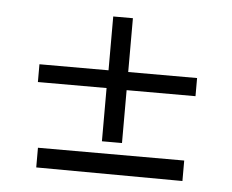

<svg xmlns="http://www.w3.org/2000/svg" viewBox="-38 -477 585 484"><g transform="rotate(5 254.5 -235.0)"><path d="M55.2 -252.9V-297.9H230V-434.1H279.8V-297.9H454.1V-252H279.8V-118.2H229V-252.9ZM69.8 -38.1V-87.9H439.9V-36.1Z"/></g></svg>

Font: Halibut Cnd
Style: Regular
Weight: 400
Width: 3
Designer: Matteo Maggi
Foundry: Collletttivo
Version: Version 3.080 | FøM Fix